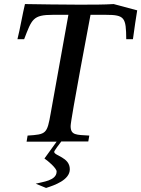

<svg xmlns="http://www.w3.org/2000/svg" viewBox="-20 -697 696 946"><path d="M66 -504H99C137 -602 141 -624 241 -624H317L230 -140C212 -37 208 -35 116 -29L111 1H259L199 84C213 93 259 131 259 148C259 194 188 199 156 208L207 229C248 216 324 190 324 137C324 77 247 71 247 51C247 46 272 13 282 0H415L420 -29C356 -33 328 -30 328 -76C328 -108 426 -624 426 -624H501C595 -624 601 -610 602 -504H635C639 -536 654 -637 656 -646L540 -677C493 -674 437 -674 369 -674C283 -674 173 -676 103 -677C92 -632 78 -551 66 -504Z"/></svg>

Font: KpRoman
Style: SemiboldItalic
Weight: 600
Italic angle: -11°
Version: Version 0.66